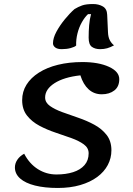

<svg xmlns="http://www.w3.org/2000/svg" viewBox="-20 -908 658 953"><path d="M267 25Q202 25 154 13Q106 1 80 -22Q54 -45 54 -77Q54 -97 66 -115Q78 -133 100 -145Q126 -95 168 -68.5Q210 -42 260 -42Q307 -42 343 -53.5Q379 -65 399.5 -88.5Q420 -112 420 -147Q420 -174 396 -191.5Q372 -209 334.5 -222.5Q297 -236 255 -250Q213 -264 175.5 -284Q138 -304 114 -334.5Q90 -365 90 -411Q90 -453 111.5 -487.5Q133 -522 173 -547.5Q213 -573 268 -586.5Q323 -600 389 -600Q469 -600 520.5 -576.5Q572 -553 572 -515Q572 -478 547.5 -459Q523 -440 485 -440Q447 -440 420 -464.5Q393 -489 379 -534Q297 -525 250.5 -495Q204 -465 204 -424Q204 -399 228 -382Q252 -365 289 -351.5Q326 -338 368.5 -323.5Q411 -309 448 -289Q485 -269 509 -238.5Q533 -208 533 -162Q533 -123 515 -89Q497 -55 462.5 -29.5Q428 -4 378.5 10.5Q329 25 267 25ZM286 -664Q265 -664 254 -672.5Q243 -681 243 -693Q243 -719 260 -750.5Q277 -782 302 -812.5Q327 -843 350 -863Q368 -874 387.5 -881Q407 -888 442 -888Q470 -888 490.5 -876Q511 -864 512 -835L516 -748Q517 -723 525.5 -707.5Q534 -692 546 -683Q528 -673 512 -668.5Q496 -664 477 -664Q452 -664 436 -675.5Q420 -687 420 -721Q420 -753 422.5 -783Q425 -813 432 -838H417Q400 -822 386 -797Q372 -772 364.5 -742Q357 -712 358 -682Q351 -675 331 -669.5Q311 -664 286 -664Z"/></svg>

Font: Lemonada
Style: Regular
Weight: 400
Designer: Mohamed Gaber (Arabic), Eduardo Tunni (Latin)
Foundry: Kief Type Foundry
Version: Version 4.005